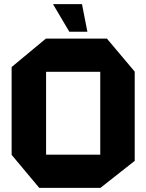

<svg xmlns="http://www.w3.org/2000/svg" viewBox="-20 -905 704 925"><path d="M202 -559V-719H495L629 -560V-559ZM169 0 36 -159V-160H463V0ZM36 -160V-582L201 -719H202V-160ZM463 0V-559H629V-130L464 0ZM314 -752 236 -884V-885H375L401 -752Z"/></svg>

Font: Foldit
Style: Bold
Weight: 700
Version: Version 1.003